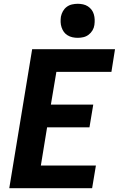

<svg xmlns="http://www.w3.org/2000/svg" viewBox="-20 -995 640 1015"><path d="M29 0 150 -735H588L569 -615H278L249 -442H473L453 -322H229L196 -120H487L467 0ZM391 -795Q377 -795 363 -798Q349 -801 337 -808.5Q325 -816 317.5 -826.5Q310 -837 305.5 -850.5Q301 -864 300.5 -878Q300 -892 302 -907Q305 -922 312.5 -935.5Q320 -949 332.5 -958.5Q345 -968 360.5 -971.5Q376 -975 391 -975Q405 -975 419 -972Q433 -969 444.5 -961.5Q456 -954 464 -943.5Q472 -933 476 -919.5Q480 -906 480.5 -892Q481 -878 479 -863Q477 -848 469 -834.5Q461 -821 448.5 -811.5Q436 -802 421 -798.5Q406 -795 391 -795Z"/></svg>

Font: Iosevka Aile Heavy Oblique
Style: Regular
Weight: 900
Italic angle: -9°
Designer: Belleve Invis
Foundry: Belleve Invis
Version: Version 31.1.0; ttfautohint (v1.8.4)